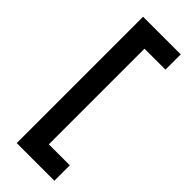

<svg xmlns="http://www.w3.org/2000/svg" viewBox="-267 -753 880 880"><g transform="rotate(45 172.5 -313.5)"><path d="M69 96H313V-4H177V-624H313V-723H69Z"/></g></svg>

Font: MV Cash SemiBold
Style: Regular
Weight: 600
Designer: Rodrigo Fuenzalida
Foundry: fragTYPE
Version: Version 1.100;Glyphs 3.1.2 (3151)